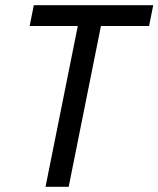

<svg xmlns="http://www.w3.org/2000/svg" viewBox="-20 -718 609 738"><path d="M368 -618 244 0H155L279 -618H94L110 -698H569L553 -618Z"/></svg>

Font: IBM Plex Sans Cond Text
Style: Italic
Weight: 450
Width: 3
Italic angle: -11°
Designer: Mike Abbink, Paul van der Laan, Pieter van Rosmalen
Foundry: Bold Monday
Version: Version 1.3